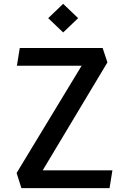

<svg xmlns="http://www.w3.org/2000/svg" viewBox="-20 -980 660 1000"><path d="M91.5 0H550.5L565.5 -93H202.5L539.5 -655L514.5 -730H83L68 -637.5H405L66.5 -79ZM231 -885.5 309 -811 387 -885.5 309 -960Z"/></svg>

Font: Monaspace Krypton Medium
Style: Regular
Weight: 500
Designer: Riley Cran & the Lettermatic Team
Foundry: Lettermatic
Version: Version 1.101 (Monaspace Krypton)